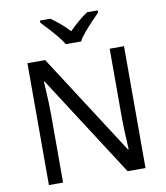

<svg xmlns="http://www.w3.org/2000/svg" viewBox="-99 -1026 959 1108"><g transform="rotate(-10 380.0 -472.0)"><path d="M663 0H558L176 -593H172Q174 -570 175.5 -538.5Q177 -507 178.5 -471.5Q180 -436 180 -399V0H97V-714H201L582 -123H586Q585 -139 583.5 -171Q582 -203 580.5 -241Q579 -279 579 -311V-714H663ZM549 -944V-931Q530 -912 505.5 -886Q481 -860 458.5 -833.5Q436 -807 424 -784H334Q321 -807 299 -833.5Q277 -860 253 -886Q229 -912 211 -931V-944H271Q297 -927 325 -903Q353 -879 378 -852Q405 -879 433 -903Q461 -927 487 -944Z"/></g></svg>

Font: Noto Sans Cherokee
Style: Regular
Weight: 400
Designer: Monotype Design Team
Foundry: Monotype Imaging Inc.
Version: Version 2.001